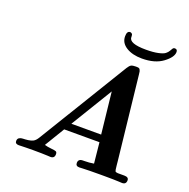

<svg xmlns="http://www.w3.org/2000/svg" viewBox="-152 -1040 1170 1186"><g transform="rotate(20 432.5 -446.5)"><path d="M71.8 -20Q71.8 -35.2 82.3 -41.5Q92.8 -47.9 106.4 -47.9Q120.1 -47.9 140.1 -50.5Q160.2 -53.2 172.9 -60.1Q187 -67.9 200.2 -89.8L558.1 -676.8Q569.3 -694.8 579.1 -700Q588.9 -705.1 609.9 -705.1Q622.1 -705.1 628.4 -703.6Q634.8 -702.1 637.9 -694.6Q641.1 -687 641.6 -684.6Q642.1 -682.1 644 -667L704.1 -119.1Q705.1 -106.9 707 -89.8Q710 -59.1 712.9 -54Q715.8 -48.8 730 -47.9Q733.9 -47.9 735.8 -47.9H772.9Q801.8 -47.9 801.8 -26.9Q801.8 0 774.9 0Q772 0 756.6 -1Q741.2 -2 714.1 -2.4Q687 -2.9 655.8 -2.9H626Q590.8 -2.9 561.5 -2.4Q532.2 -2 515.1 -1Q498 0 494.1 0Q470.2 0 470.2 -21Q470.2 -47.9 501 -47.9H508.8Q542 -47.9 571.8 -53.2L558.1 -189H326.2L247.1 -58.1Q267.1 -52.2 291 -50Q314.9 -47.9 323 -44.4Q331.1 -41 331.1 -26.9Q331.1 0 304.2 0Q301.3 0 286.1 -1Q271 -2 244.4 -2.4Q217.8 -2.9 188 -2.9Q164.1 -2.9 143.1 -2.4Q122.1 -2 110.1 -1.5Q98.1 -1 96.2 -1Q71.8 -1 71.8 -20ZM356 -236.8H551.8L522 -509.8ZM482.9 -857.9Q482.9 -893.1 503.9 -893.1Q509.8 -893.1 515.4 -888.4Q521 -883.8 521 -873V-866.2Q521 -824.2 631.8 -824.2Q679.7 -824.2 711.4 -831.1Q743.2 -837.9 755.6 -847.9Q768.1 -857.9 773.9 -868.4Q779.8 -878.9 784.4 -886Q789.1 -893.1 797.9 -893.1Q814.9 -893.1 814.9 -875Q814.9 -840.8 763.4 -802.5Q711.9 -764.2 627 -764.2Q564 -764.2 523.4 -789.6Q482.9 -814.9 482.9 -857.9Z"/></g></svg>

Font: CMU Serif
Style: BoldItalic
Weight: 700
Italic angle: -14.04°
Version: Version 0.7.0